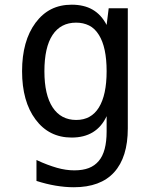

<svg xmlns="http://www.w3.org/2000/svg" viewBox="-20 -580 642 815"><path d="M293.5 214.8Q274.4 214.8 255.4 213.1Q236.3 211.4 215.8 208Q195.8 204.6 176 199.7Q156.2 194.8 134.8 188V99.1Q158.7 110.4 180.9 118.7Q203.1 127 221.7 132.3Q259.8 143.1 295.4 143.1Q331.5 143.1 356.9 133.3Q382.3 123.5 399.4 103Q432.6 64 432.6 -22V-86.9Q411.6 -41.5 374 -18.6Q336.9 3.9 284.2 3.9Q188 3.9 130.9 -72.8Q73.7 -149.4 73.7 -277.8Q73.7 -406.2 130.9 -483.4Q159.7 -522 197.5 -541Q235.4 -560.1 284.7 -560.1Q310.1 -560.1 332.3 -554.9Q354.5 -549.8 373 -539.1Q410.2 -517.6 432.6 -474.1L441.4 -544.9H522.5V-35.2Q522.5 87.4 464.4 151.4Q406.7 214.8 293.5 214.8ZM303.7 -70.8Q367.2 -70.8 399.9 -124Q432.6 -177.2 432.6 -277.8Q432.6 -379.4 399.9 -431.6Q382.8 -459.5 358.2 -471.7Q333.5 -483.9 303.2 -483.9Q237.8 -483.9 203.1 -431.6Q168.5 -379.4 168.5 -277.3Q168.5 -177.2 203.6 -124Q238.8 -70.8 303.7 -70.8Z"/></svg>

Font: Hack
Style: Regular
Weight: 400
Monospace: yes
Designer: Christopher Simpkins
Foundry: Christopher Simpkins
Version: Version 2.019; ttfautohint (v1.4.1) -l 4 -r 80 -G 350 -x 0 -